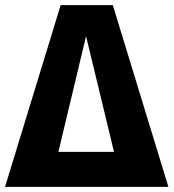

<svg xmlns="http://www.w3.org/2000/svg" viewBox="-31 -731 679 751"><path d="M410.3 -710.8 627.7 0H-11.3L206.2 -710.8ZM305.6 -589.7 197.4 -136.9H414.9Z"/></svg>

Font: Fira Code
Style: Bold
Weight: 700
Monospace: yes
Designer: Carrois Corporate, Edenspiekermann AG, Nikita Prokopov
Foundry: Carrois Corporate, Edenspiekermann AG, Nikita Prokopov
Version: Version 6.000; ttfautohint (v1.8.2) -l 8 -r 50 -G 200 -x 14 